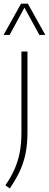

<svg xmlns="http://www.w3.org/2000/svg" viewBox="-42 -830 275 1080"><path d="M13 230 -11.5 212.5Q20 166 39.8 121.5Q59.5 77 69 27.5Q78.5 -22 78.5 -83V-540H112.5V-87.5Q112.5 -20.5 102 32.2Q91.5 85 69.5 132.2Q47.5 179.5 13 230ZM-22 -633.5 76.5 -809.5H114.5L213 -633.5H179.5L95.5 -787L12 -633.5Z"/></svg>

Font: Encode Sans Semi Condensed Thin
Style: Regular
Weight: 100
Width: 4
Designer: Multiple Designers
Foundry: Impallari Type
Version: Version 3.000; ttfautohint (v1.8.3) -l 8 -r 50 -G 200 -x 14 